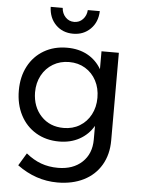

<svg xmlns="http://www.w3.org/2000/svg" viewBox="-61 -792 761 1036"><g transform="rotate(5 319.0 -273.5)"><path d="M559 -529V-54Q559 22 525.5 79Q492 136 431 166.5Q370 197 289 197Q172 197 71 123L112 55Q151 87 193 102.5Q235 118 285 118Q367 118 416 72Q465 26 465 -51V-125Q437 -77 389 -50.5Q341 -24 279 -24Q208 -24 153.5 -56.5Q99 -89 69 -147Q39 -205 39 -280Q39 -354 69 -411Q99 -468 153.5 -500Q208 -532 279 -532Q342 -532 389.5 -506Q437 -480 465 -432V-529ZM465 -277Q465 -329 443.5 -369.5Q422 -410 384 -433Q346 -456 297 -456Q248 -456 209.5 -433Q171 -410 149 -369.5Q127 -329 127 -277Q128 -199 175 -149Q222 -99 297 -99Q346 -99 384 -122Q422 -145 443.5 -185.5Q465 -226 465 -277ZM304 -674Q332 -674 351 -694Q370 -714 372 -744H437Q435 -684 397.5 -647Q360 -610 304 -610Q247 -610 210 -647Q173 -684 171 -744H236Q238 -714 257 -694Q276 -674 304 -674Z"/></g></svg>

Font: Montserrat
Style: Regular
Weight: 400
Designer: Julieta Ulanovsky
Foundry: Julieta Ulanovsky
Version: Version 6.001